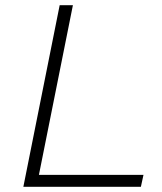

<svg xmlns="http://www.w3.org/2000/svg" viewBox="-20 -720 625 740"><path d="M210 -700H261L130 -46H533L523 0H70Z"/></svg>

Font: Idrija
Style: Italic
Weight: 300
Italic angle: -11.3°
Designer: Julieta Ulanovsky
Foundry: Julieta Ulanovsky
Version: Version 7.200